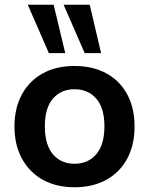

<svg xmlns="http://www.w3.org/2000/svg" viewBox="-20 -779 628 809"><path d="M294 10Q217 10 160.5 -21.5Q104 -53 72.5 -110.5Q41 -168 41 -246Q41 -324 72.5 -381.5Q104 -439 160.5 -470Q217 -501 294 -501Q371 -501 428 -470Q485 -439 516 -381.5Q547 -324 547 -246Q547 -168 516 -110.5Q485 -53 428 -21.5Q371 10 294 10ZM294 -89Q351 -89 385.5 -129Q420 -169 420 -247Q420 -324 385.5 -363.5Q351 -403 294 -403Q237 -403 203 -363.5Q169 -324 169 -247Q169 -169 203 -129Q237 -89 294 -89ZM337 -555 248 -759H358L406 -555ZM186 -555 97 -759H206L255 -555Z"/></svg>

Font: Nunito Sans 11pt
Style: Bold
Weight: 700
Version: Version 3.101;gftools[0.9.27]